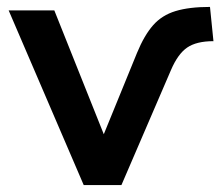

<svg xmlns="http://www.w3.org/2000/svg" viewBox="-20 -535 637 555"><path d="M222 0 5 -505H137L280 -147L376 -382Q397 -433 422.5 -462Q448 -491 487.5 -503Q527 -515 587 -515L597 -416Q548 -416 521 -397.5Q494 -379 474 -332L331 0Z"/></svg>

Font: MulishBold
Style: Bold
Weight: 700
Designer: Vernon Adams
Foundry: Vernon Adams
Version: Version 3.602; ttfautohint (v1.8.3)